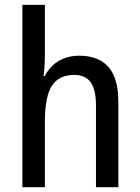

<svg xmlns="http://www.w3.org/2000/svg" viewBox="-20 -780 584 800"><path d="M167 -759.8V-551.3Q167 -527.3 165.5 -504.4Q164.1 -481.4 161.1 -463.4H167Q180.7 -490.7 201.9 -509.5Q223.1 -528.3 250.5 -538.1Q277.8 -547.9 309.1 -547.9Q363.3 -547.9 399.9 -526.9Q436.5 -505.9 454.8 -463.6Q473.1 -421.4 473.1 -356.9V0H379.9V-340.3Q379.9 -406.2 357.9 -437Q335.9 -467.8 289.6 -467.8Q245.1 -467.8 218 -446.5Q190.9 -425.3 179 -382.3Q167 -339.4 167 -275.4V0H73.2V-759.8Z"/></svg>

Font: Open Sans SemiCondensed Medium
Style: Regular
Weight: 500
Width: 4
Designer: Monotype Design Team
Foundry: Monotype Imaging Inc.
Version: Version 3.000